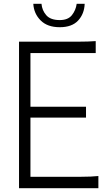

<svg xmlns="http://www.w3.org/2000/svg" viewBox="-20 -989 575 1009"><path d="M80 0V-770H391Q421 -770 441.5 -770.8Q462 -771.5 483 -773V-710H140V-428H432V-371H140V-60H405Q461 -60 497 -64V0ZM294 -846Q229 -846 193.5 -881.8Q158 -917.5 155 -969H198Q201 -934.5 223.2 -909Q245.5 -883.5 294 -883.5Q337.5 -883.5 358 -909.5Q378.5 -935.5 383 -969H425Q423 -916 390.5 -881Q358 -846 294 -846Z"/></svg>

Font: Junction Light
Style: Regular
Weight: 300
Designer: Caroline Hadilaksono
Foundry: Caroline Hadilaksono, Tyler Finck, The League of Moveable Type
Version: Version 2.000; ttfautohint (v1.8.3)